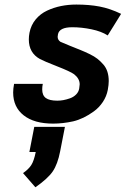

<svg xmlns="http://www.w3.org/2000/svg" viewBox="-20 -522 558 826"><path d="M127.4 23.9H259.3L238.8 128.9Q228 184.6 206.8 215.6Q185.5 246.6 132.3 283.7L79.1 222.7Q103 206.1 114.5 188.2Q126 170.4 133.8 131.8H106.4ZM151.9 -268.1Q104 -294.4 104 -352.5Q104 -366.2 106.9 -381.3Q113.3 -414.1 133.5 -438.5Q153.8 -462.9 182.6 -476.3Q211.4 -489.7 242.9 -496.1Q274.4 -502.4 308.6 -502.4Q363.8 -502.4 408.4 -493.9Q453.1 -485.4 501 -462.4Q491.7 -446.8 472.2 -415.8Q452.6 -384.8 443.4 -369.6Q416 -387.2 373.5 -396Q331.1 -404.8 291 -404.8Q235.8 -404.8 229.5 -375Q228 -368.2 228 -363.8Q228 -350.6 239.7 -342.3Q256.8 -334.5 283.4 -324Q310.1 -313.5 326.9 -306.6Q343.8 -299.8 365 -289.6Q386.2 -279.3 399.2 -269Q412.1 -258.8 424.3 -244.9Q436.5 -231 442.1 -213.1Q447.8 -195.3 447.8 -173.3Q447.8 -157.7 443.8 -135.7Q438.5 -107.4 422.4 -83.3Q406.2 -59.1 384 -43Q361.8 -26.9 339.6 -16.1Q317.4 -5.4 294.9 0Q250.5 9.8 208.5 9.8Q127 9.8 81.8 -25.9Q36.6 -61.5 36.6 -124Q36.6 -140.1 40.5 -161.1H164.1Q161.6 -149.9 161.6 -137.2Q161.6 -111.8 177.2 -100.3Q192.9 -88.9 226.6 -88.9Q239.3 -88.9 252.7 -91.3Q266.1 -93.8 281.2 -99.1Q296.4 -104.5 307.4 -115.5Q318.4 -126.5 320.8 -141.6Q322.8 -154.3 322.8 -159.2Q322.8 -183.6 298.8 -202.6Q282.7 -214.4 225.8 -236.6Q168.9 -258.8 151.9 -268.1Z"/></svg>

Font: Fantasque Sans Mono
Style: Bold Italic
Weight: 700
Italic angle: -11°
Monospace: yes
Designer: Jany Belluz
Version: Version 1.7.1